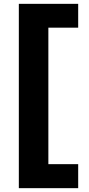

<svg xmlns="http://www.w3.org/2000/svg" viewBox="-20 -813 463 1000"><path d="M78.1 167V-793H387.2V-668.9H231.9V42H387.2V167Z"/></svg>

Font: Hubot Sans Expanded
Style: Bold
Weight: 700
Width: 7
Designer: Deni Anggara
Foundry: GitHub
Version: Version 1.001;gftools[0.9.31]